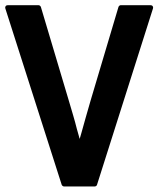

<svg xmlns="http://www.w3.org/2000/svg" viewBox="-45 -690 599 725"><path d="M-24.9 -658.2Q-26.4 -663.1 -23.7 -666.7Q-21 -670.4 -15.6 -670.4H100.6Q103 -670.4 105.7 -668.5Q108.4 -666.5 109.4 -663.6L214.8 -310.1Q223.1 -282.2 231.2 -254.6Q239.3 -227.1 245.1 -203.6Q248 -192.4 249.8 -187Q251.5 -181.6 252.2 -178.5Q252.9 -175.3 253.7 -172.9Q254.4 -170.4 255.9 -165.5L263.2 -190.9Q270 -215.8 278.3 -244.9Q286.6 -273.9 296.9 -309.6L402.3 -663.6Q403.3 -666.5 405.8 -668.5Q408.2 -670.4 411.1 -670.4H523.4Q528.8 -670.4 531.5 -666.7Q534.2 -663.1 532.7 -658.2L321.3 7.8Q320.8 10.3 318.1 12.2Q315.4 14.2 312.5 14.2H197.3Q194.3 14.2 191.7 12.2Q189 10.3 188 7.8Z"/></svg>

Font: Pyidaungsu ZawDecode
Style: Bold
Weight: 700
Designer: Sun Tun
Foundry: Your Own Font Foundry
Version: Version 2.50